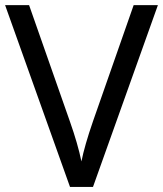

<svg xmlns="http://www.w3.org/2000/svg" viewBox="-20 -734 640 754"><path d="M0 -713.9H94.2L254.9 -255.9Q285.6 -168.9 299.8 -100.1Q312 -161.6 345.2 -257.8L504.9 -713.9H600.1L345.2 0H254.9Z"/></svg>

Font: Noto Sans Historic
Style: Regular
Weight: 400
Designer: Monotype Design Team
Foundry: Monotype Imaging Inc.
Version: Version 0.71 uh